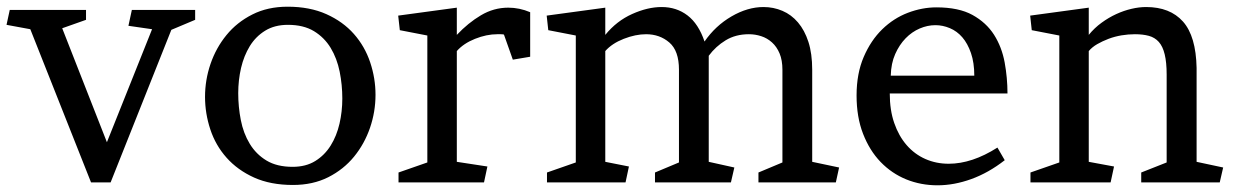

<svg xmlns="http://www.w3.org/2000/svg" viewBox="-26 -550 3723 579"><path d="M361.3 -472.2 371.6 -520H562.5V-490.2L490.7 -460L307.6 0H248.5L65.4 -461.9L-6.3 -475.1L3.4 -520H233.4V-490.2L161.6 -464.8L296.4 -121.1L432.6 -461.9Z M856.4 -46.9Q896.5 -46.9 924.8 -64.5Q953.1 -82 971.2 -111.1Q989.3 -140.1 997.8 -177Q1006.3 -213.9 1006.3 -252.9Q1006.3 -293.9 998.3 -334Q990.2 -374 971.2 -405.5Q952.1 -437 920.7 -456.1Q889.2 -475.1 842.3 -475.1Q802.2 -475.1 773.7 -457.5Q745.1 -439.9 727.3 -410.9Q709.5 -381.8 700.9 -345Q692.4 -308.1 692.4 -269Q692.4 -228 700.2 -188Q708 -147.9 727.1 -116.5Q746.1 -85 777.6 -65.9Q809.1 -46.9 856.4 -46.9ZM841.3 -529.8Q908.2 -529.8 958.3 -507.3Q1008.3 -484.9 1041.3 -447.5Q1074.2 -410.2 1090.3 -362.1Q1106.4 -314 1106.4 -264.2Q1106.4 -212.9 1089.8 -164.6Q1073.2 -116.2 1041.7 -77.6Q1010.3 -39.1 963.9 -15.6Q917.5 7.8 857.4 7.8Q790 7.8 740.2 -14.6Q690.4 -37.1 657.2 -74.5Q624 -111.8 608.2 -159.9Q592.3 -208 592.3 -257.8Q592.3 -309.1 608.9 -357.4Q625.5 -405.8 657 -444.3Q688.5 -482.9 734.9 -506.3Q781.2 -529.8 841.3 -529.8Z M1572.8 -378.9 1520.5 -370.1 1493.7 -445.8Q1489.7 -446.8 1483.6 -446.8Q1477.5 -446.8 1473.6 -446.8Q1441.4 -446.8 1406.5 -432.9Q1371.6 -418.9 1351.6 -396V-62L1443.8 -47.9L1433.6 0H1175.8V-29.8L1262.7 -60.1V-442.9L1179.7 -459L1174.8 -502.9L1351.6 -526.9V-444.8Q1385.7 -481 1424.3 -503.9Q1462.9 -526.9 1506.8 -526.9Q1540.5 -526.9 1572.8 -513.2Z M2188.5 -44.9 2178.2 0H1949.2V-29.8L2021.5 -60.1V-339.8Q2021.5 -397 1992.4 -421.9Q1963.4 -446.8 1922.4 -446.8Q1890.6 -446.8 1855 -432.9Q1819.3 -418.9 1799.3 -396V-62L1870.6 -47.9L1860.4 0H1623.5V-29.8L1710.4 -60.1V-442.9L1627.4 -459L1622.6 -502.9L1799.3 -526.9V-444.8Q1833.5 -486.8 1880.4 -507.8Q1927.2 -528.8 1969.2 -528.8Q2014.2 -528.8 2047.4 -503.4Q2080.6 -478 2098.6 -424.8Q2131.3 -472.2 2179.9 -500.5Q2228.5 -528.8 2276.4 -528.8Q2306.6 -528.8 2333.5 -517.3Q2360.4 -505.9 2380.4 -482.4Q2400.4 -459 2411.9 -423.6Q2423.3 -388.2 2423.3 -339.8V-62L2504.4 -44.9L2494.6 0H2261.2V-29.8L2333.5 -60.1V-339.8Q2333.5 -368.2 2325 -388.7Q2316.4 -409.2 2302 -422.1Q2287.6 -435.1 2269.5 -440.9Q2251.5 -446.8 2232.4 -446.8Q2192.4 -446.8 2162.4 -428.5Q2132.3 -410.2 2111.3 -381.8V-62Z M2657.2 -268.1Q2657.2 -217.8 2670.7 -179Q2684.1 -140.1 2708 -112.5Q2731.9 -85 2764.4 -70.6Q2796.9 -56.2 2835 -56.2Q2905.3 -56.2 2981.9 -105L3003.9 -66.9Q2955.1 -28.8 2903.1 -10Q2851.1 8.8 2801.3 8.8Q2751 8.8 2707 -9Q2663.1 -26.9 2629.6 -61.5Q2596.2 -96.2 2576.7 -146.5Q2557.1 -196.8 2557.1 -262.2Q2557.1 -328.1 2578.6 -378.2Q2600.1 -428.2 2634.5 -461.7Q2668.9 -495.1 2711.9 -511.5Q2754.9 -527.8 2797.9 -527.8Q2865.2 -527.8 2906.7 -504.9Q2948.2 -481.9 2971.7 -445.1Q2995.1 -408.2 3003.7 -361.6Q3012.2 -314.9 3012.2 -268.1ZM2912.1 -321.8Q2912.1 -360.8 2902.1 -389.9Q2892.1 -418.9 2876 -437.5Q2859.9 -456.1 2838.4 -465.1Q2816.9 -474.1 2794.9 -474.1Q2771 -474.1 2747.6 -464.1Q2724.1 -454.1 2705.1 -434.6Q2686 -415 2673.6 -387Q2661.1 -358.9 2660.2 -321.8Z M3582.5 -62 3662.6 -44.9 3652.3 0H3415.5V-29.8L3492.2 -60.1V-325.2Q3492.2 -361.8 3486.3 -386Q3480.5 -410.2 3468.5 -423.6Q3456.5 -437 3438.5 -441.9Q3420.4 -446.8 3396.5 -446.8Q3376.5 -446.8 3356 -443.4Q3335.4 -439.9 3316.9 -432.9Q3298.3 -425.8 3283 -417Q3267.6 -408.2 3257.3 -396V-62L3333.5 -47.9L3323.2 0H3081.5V-29.8L3168.5 -60.1V-442.9L3085.4 -459L3080.6 -502.9L3257.3 -526.9V-444.8Q3274.4 -465.8 3295.9 -481.4Q3317.4 -497.1 3340.3 -507.6Q3363.3 -518.1 3386.2 -523.4Q3409.2 -528.8 3430.2 -528.8Q3502.4 -528.8 3541.5 -484.9Q3580.6 -440.9 3582.5 -345.2Z"/></svg>

Font: Brawler
Style: Regular
Weight: 400
Version: Version 1.000